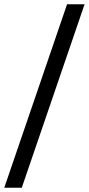

<svg xmlns="http://www.w3.org/2000/svg" viewBox="-21 -770 416 899"><path d="M-1 109 293 -750H375L81 109Z"/></svg>

Font: Ek Mukta Medium
Style: Regular
Weight: 500
Designer: Girish Dalvi and Yashodeep Gholap
Foundry: Ek Type
Version: Version 2.538;PS 1.002;hotconv 16.6.51;makeotf.lib2.5.65220;